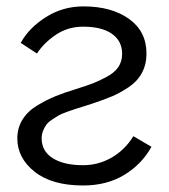

<svg xmlns="http://www.w3.org/2000/svg" viewBox="-20 -563 529 601"><path d="M34.2 -129.9Q34.2 -162.1 50.3 -188.5Q66.4 -214.8 96.7 -232.9Q127 -251 153.3 -261.7Q179.7 -272.5 217.8 -284.2Q252 -294.9 271 -302.2Q290 -309.6 314.5 -322.8Q338.9 -335.9 350.6 -353.5Q362.3 -371.1 362.3 -394.5Q362.3 -434.6 330.6 -457Q298.8 -479.5 240.2 -479.5Q192.4 -479.5 154.8 -454.1Q117.2 -428.7 95.7 -395.5L44.9 -428.7Q70.3 -475.6 123.5 -509.3Q176.8 -543 241.2 -543Q329.1 -543 383.8 -503.9Q438.5 -464.8 438.5 -395.5Q438.5 -361.3 424.3 -335Q410.2 -308.6 383.3 -290.5Q356.4 -272.5 332.5 -262.2Q308.6 -252 273.4 -240.2Q265.6 -237.3 245.1 -231Q224.6 -224.6 215.3 -221.7Q206.1 -218.8 188.5 -212.4Q170.9 -206.1 162.6 -201.2Q154.3 -196.3 142.1 -188Q129.9 -179.7 124.5 -171.9Q119.1 -164.1 114.7 -153.3Q110.4 -142.6 110.4 -129.9Q110.4 -89.8 145 -67.9Q179.7 -45.9 240.2 -45.9Q288.1 -45.9 329.6 -69.8Q371.1 -93.8 397.5 -136.7L454.1 -103.5Q423.8 -48.8 369.1 -15.6Q314.5 17.6 240.2 17.6Q142.6 17.6 88.4 -25.4Q34.2 -68.4 34.2 -129.9Z"/></svg>

Font: Gothic A1
Style: Regular
Weight: 400
Designer: HanYang I&C Co.,Ltd.
Foundry: HanYang I&C Co.,Ltd.
Version: Version 2.50